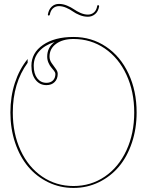

<svg xmlns="http://www.w3.org/2000/svg" viewBox="-20 -950 745 973"><path d="M478.5 -923.8Q482.4 -922.9 482.4 -918Q478 -892.1 462.2 -878.7Q446.3 -865.2 425.8 -865.2Q404.3 -865.2 383.8 -873.5Q363.3 -881.8 349.1 -892.1Q335 -902.3 315.9 -910.6Q296.9 -918.9 278.8 -918.9Q261.2 -918.9 248.8 -908Q236.3 -897 232.4 -875.5Q231.4 -871.1 226.6 -871.1Q225.1 -871.1 223.6 -872.6Q222.2 -874 222.7 -877Q227.1 -902.3 242.2 -916.3Q257.3 -930.2 278.8 -930.2Q299.3 -930.2 319.8 -921.6Q340.3 -913.1 354.5 -903.1Q368.7 -893.1 387.9 -884.5Q407.2 -876 425.8 -876Q442.9 -876 455.8 -886.7Q468.8 -897.5 472.7 -919.9Q472.7 -921.4 474.1 -922.9Q475.6 -924.3 478.5 -923.8ZM256.8 -737.3Q206.1 -721.2 178.5 -689.9Q150.9 -658.7 150.9 -616.7Q150.9 -576.2 168.7 -553.2Q186.5 -530.3 215.3 -530.3Q236.3 -530.3 248.5 -542.5Q260.7 -554.7 260.7 -575.7Q260.7 -582 254.2 -590.8Q247.6 -599.6 240 -608.2Q232.4 -616.7 225.8 -631.6Q219.2 -646.5 219.2 -663.1Q219.2 -709.5 256.8 -737.3ZM352.5 -762.7Q443.8 -762.7 517.1 -713.6Q590.3 -664.6 631.3 -576.9Q672.4 -489.3 672.4 -379.9Q672.4 -297.9 648.4 -226.6Q624.5 -155.3 582.3 -105.2Q540 -55.2 480.7 -26.4Q421.4 2.4 352.5 2.4Q283.7 2.4 224.4 -26.4Q165 -55.2 122.8 -105.2Q80.6 -155.3 56.6 -226.6Q32.7 -297.9 32.7 -379.9Q32.7 -460.4 55.4 -530Q78.1 -599.6 120.1 -650.9V-631.8Q44.9 -528.8 44.9 -379.9Q44.9 -273.4 84.2 -188.2Q123.5 -103 193.8 -55.2Q264.2 -7.3 352.5 -7.3Q440.9 -7.3 511.2 -55.2Q581.5 -103 620.8 -188.2Q660.2 -273.4 660.2 -379.9Q660.2 -486.3 620.6 -571.5Q581.1 -656.7 510.7 -704.6Q440.4 -752.4 352.5 -752.4Q297.9 -752.4 264.4 -728Q231 -703.6 231 -663.1Q231 -646 241.5 -630.6Q252 -615.2 262.2 -601.8Q272.5 -588.4 272.5 -575.7Q272.5 -549.8 256.8 -534.2Q241.2 -518.6 215.3 -518.6Q181.2 -518.6 160.2 -545.4Q139.2 -572.3 139.2 -616.7Q139.2 -682.1 198 -722.4Q256.8 -762.7 352.5 -762.7Z"/></svg>

Font: ZnikomitNo24
Style: Thin
Weight: 300
Designer: gluk
Foundry: gluk
Version: Version 0.55